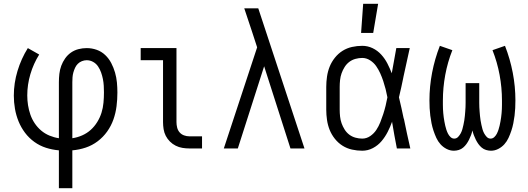

<svg xmlns="http://www.w3.org/2000/svg" viewBox="-20 -784 2790 1014"><path d="M291 210V10Q256 7 223 -3.5Q190 -14 161.5 -34.5Q133 -55 112 -83Q91 -111 78 -143Q65 -175 59 -209.5Q53 -244 53 -279Q53 -345 72.5 -409.5Q92 -474 127 -530L187 -496Q157 -448 140.5 -392.5Q124 -337 124 -280Q124 -254 128 -228.5Q132 -203 140.5 -178.5Q149 -154 163.5 -132.5Q178 -111 197.5 -94.5Q217 -78 241 -68Q265 -58 291 -54V-350Q291 -372 293.5 -394Q296 -416 303.5 -436.5Q311 -457 324 -475.5Q337 -494 355 -506.5Q373 -519 394.5 -524.5Q416 -530 438 -530Q465 -530 490.5 -521Q516 -512 535.5 -493.5Q555 -475 567.5 -451Q580 -427 587.5 -401Q595 -375 597.5 -348.5Q600 -322 600 -295Q600 -259 595.5 -223Q591 -187 579 -153Q567 -119 546 -89.5Q525 -60 496 -38Q467 -16 432.5 -4.5Q398 7 362 10V210ZM362 -54Q389 -58 414 -69Q439 -80 459 -98Q479 -116 493.5 -139.5Q508 -163 516 -188.5Q524 -214 526.5 -241.5Q529 -269 529 -296Q529 -313 528 -331Q527 -349 523.5 -366.5Q520 -384 514 -401Q508 -418 498 -433Q488 -448 472 -457Q456 -466 438 -466Q425 -466 412.5 -461Q400 -456 391 -447Q382 -438 376.5 -426Q371 -414 367.5 -401.5Q364 -389 363 -376Q362 -363 362 -350Z M1047 0H980Q962 0 943.5 -3Q925 -6 908 -14.5Q891 -23 877.5 -36.5Q864 -50 855.5 -66.5Q847 -83 844 -102Q841 -121 841 -139V-466H723V-530H912V-139Q912 -125 915.5 -110.5Q919 -96 928.5 -85Q938 -74 952 -69Q966 -64 980 -64H1047Z M1514 0 1375 -434 1236 0H1162L1338 -534L1311 -617Q1301 -648 1290.5 -678.5Q1280 -709 1270 -740H1344L1588 0Z M1893 12Q1866 12 1839 6Q1812 0 1789 -14.5Q1766 -29 1748.5 -51Q1731 -73 1721 -98Q1711 -123 1707 -150.5Q1703 -178 1703 -205V-325Q1703 -352 1707 -379.5Q1711 -407 1721 -432Q1731 -457 1748.5 -479Q1766 -501 1789 -515.5Q1812 -530 1839 -536Q1866 -542 1893 -542Q1922 -542 1948 -529.5Q1974 -517 1993.5 -495.5Q2013 -474 2026 -448.5Q2039 -423 2049 -397Q2055 -430 2061 -463.5Q2067 -497 2073 -530H2144Q2135 -491 2127 -452.5Q2119 -414 2110 -375V-374Q2105 -348 2099 -322Q2093 -296 2087 -270Q2094 -242 2100 -214Q2106 -186 2112 -158L2113 -157Q2121 -117 2129.5 -78Q2138 -39 2147 0H2076Q2069 -34 2063 -68.5Q2057 -103 2051 -138V-142Q2041 -114 2027.5 -87.5Q2014 -61 1995 -38.5Q1976 -16 1949.5 -2Q1923 12 1893 12ZM1893 -52Q1916 -52 1935.5 -65.5Q1955 -79 1967.5 -98Q1980 -117 1988.5 -138.5Q1997 -160 2004 -181.5Q2011 -203 2016.5 -225.5Q2022 -248 2026 -270Q2022 -292 2016.5 -313.5Q2011 -335 2004 -356Q1997 -377 1988 -397Q1979 -417 1966.5 -435Q1954 -453 1934.5 -465.5Q1915 -478 1893 -478Q1875 -478 1857 -473Q1839 -468 1824.5 -457Q1810 -446 1800 -430Q1790 -414 1784 -397Q1778 -380 1776 -361.5Q1774 -343 1774 -325V-205Q1774 -187 1776 -168.5Q1778 -150 1784 -133Q1790 -116 1800 -100Q1810 -84 1824.5 -73Q1839 -62 1857 -57Q1875 -52 1893 -52Z M1887 -610 1898 -764H1977L1951 -610Z M2573 12Q2560 12 2547 8Q2534 4 2524 -4.5Q2514 -13 2506.5 -23.5Q2499 -34 2493 -46Q2487 -58 2482.5 -70Q2478 -82 2475 -95Q2472 -82 2467.5 -70Q2463 -58 2457 -46Q2451 -34 2443.5 -23.5Q2436 -13 2426 -4.5Q2416 4 2403 8Q2390 12 2377 12Q2357 12 2338.5 2.5Q2320 -7 2306.5 -22Q2293 -37 2284.5 -55.5Q2276 -74 2269.5 -93.5Q2263 -113 2259 -133Q2255 -153 2252.5 -173Q2250 -193 2249 -213Q2248 -233 2248 -254Q2248 -327 2262 -400Q2276 -473 2303 -542L2369 -519Q2344 -456 2331.5 -388.5Q2319 -321 2319 -253Q2319 -242 2319 -230.5Q2319 -219 2319.5 -208Q2320 -197 2321 -186Q2322 -175 2323.5 -164Q2325 -153 2327 -142Q2329 -131 2331.5 -120Q2334 -109 2337.5 -98.5Q2341 -88 2346 -78Q2351 -68 2359.5 -60Q2368 -52 2379 -52Q2391 -52 2399.5 -61Q2408 -70 2413.5 -80.5Q2419 -91 2422 -102Q2425 -113 2427.5 -124.5Q2430 -136 2432 -148Q2434 -160 2435 -171.5Q2436 -183 2437 -194.5Q2438 -206 2438.5 -218Q2439 -230 2439 -241.5Q2439 -253 2439 -265V-345H2511V-265Q2511 -253 2511 -241.5Q2511 -230 2511.5 -218Q2512 -206 2513 -194.5Q2514 -183 2515 -171.5Q2516 -160 2518 -148Q2520 -136 2522.5 -124.5Q2525 -113 2528 -102Q2531 -91 2536.5 -80.5Q2542 -70 2550.5 -61Q2559 -52 2571 -52Q2582 -52 2590.5 -60Q2599 -68 2604 -78Q2609 -88 2612.5 -98.5Q2616 -109 2618.5 -120Q2621 -131 2623 -142Q2625 -153 2626.5 -164Q2628 -175 2629 -186Q2630 -197 2630.5 -208Q2631 -219 2631 -230.5Q2631 -242 2631 -253Q2631 -321 2618.5 -388.5Q2606 -456 2581 -519L2647 -542Q2674 -473 2688 -400Q2702 -327 2702 -254Q2702 -233 2701 -213Q2700 -193 2697.5 -173Q2695 -153 2691 -133Q2687 -113 2680.5 -93.5Q2674 -74 2665.5 -55.5Q2657 -37 2643.5 -22Q2630 -7 2611.5 2.5Q2593 12 2573 12Z"/></svg>

Font: Lode Term
Style: Regular
Weight: 400
Monospace: yes
Designer: Belleve Invis
Foundry: Belleve Invis
Version: Version 29.2.0